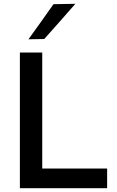

<svg xmlns="http://www.w3.org/2000/svg" viewBox="-20 -989 615 1009"><path d="M84.5 0V-713H202V-103.5H543V0ZM129.5 -782.5Q163 -829 196 -875Q228.5 -921 261 -967L376 -969Q334.5 -921 293.5 -875Q252.5 -829 212.5 -784Z"/></svg>

Font: Heraclito Medium
Style: Regular
Weight: 500
Designer: Kostas Bartsokas (font) & Cristiano Sobral (main changes)
Foundry: Kostas Bartsokas (font) & Cristiano Sobral (main changes)
Version: Version 1.00;July 8, 2020;FontCreator 13.0.0.2655 64-bit